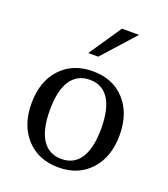

<svg xmlns="http://www.w3.org/2000/svg" viewBox="-136 -828 823 939"><g transform="rotate(20 275.0 -359.0)"><path d="M275.9 -31.2Q341.3 -31.2 375 -83.5Q408.7 -135.7 408.7 -237.3Q408.7 -338.4 375 -390.6Q341.3 -442.9 275.9 -442.9Q210 -442.9 175.8 -390.6Q141.6 -338.4 141.6 -237.3Q141.6 -135.7 175.8 -83.5Q210 -31.2 275.9 -31.2ZM275.9 12.7Q171.4 12.7 108.6 -55.9Q45.9 -124.5 45.9 -237.3Q45.9 -351.6 108.6 -419.4Q171.4 -487.3 275.9 -487.3Q379.9 -487.3 442.1 -419.4Q504.4 -351.6 504.4 -237.3Q504.4 -124.5 442.1 -55.9Q379.9 12.7 275.9 12.7ZM336.9 -731.4H425.8L274.4 -563H222.7Z"/></g></svg>

Font: KhunPaOh
Style: Regular
Weight: 400
Designer: Khon Soe Zaw Thu
Version: Version 1.00 July 11, 2016, initial release